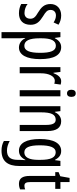

<svg xmlns="http://www.w3.org/2000/svg" viewBox="737 -1516 1019 2533"><g transform="rotate(90 1246.5 -249.5)"><path d="M307 -144C307 -226 262 -265 196 -307C133 -345 111 -365 111 -408C111 -450 139 -478 184 -478C217 -478 248 -466 276 -447L306 -512C269 -535 229 -547 183 -547C94 -547 33 -491 33 -406C33 -323 78 -283 145 -242C205 -208 227 -183 227 -141C227 -92 199 -63 152 -63C108 -63 62 -80 33 -104V-20C63 -3 105 10 155 10C251 10 307 -45 307 -144Z M602 -547C554 -547 514 -522 485 -464H480L470 -537H404V240H485V0C485 -20 483 -44 481 -72H485C510 -20 555 10 607 10C705 10 760 -92 760 -269C760 -454 705 -547 602 -547ZM584 -477C651 -477 677 -407 677 -268C677 -127 647 -61 585 -61C517 -61 485 -124 485 -265V-285C485 -417 517 -477 584 -477Z M1050 -547C1003 -547 968 -507 945 -445H940L929 -537H866V0H947V-280C946 -385 987 -463 1044 -463C1059 -463 1072 -461 1084 -456L1096 -540C1080 -545 1065 -547 1050 -547Z M1212 -739C1181 -739 1164 -719 1164 -681C1164 -645 1182 -624 1212 -624C1242 -624 1258 -645 1258 -681C1258 -718 1243 -739 1212 -739ZM1251 -537H1170V0H1251Z M1578 -547C1527 -547 1483 -517 1460 -464H1455L1446 -537H1381V0H1462V-279C1462 -417 1490 -475 1560 -475C1608 -475 1628 -432 1628 -348V0H1709V-364C1709 -488 1664 -547 1578 -547Z M1971 -547C1873 -547 1814 -452 1814 -266C1814 -85 1870 10 1968 10C2022 10 2060 -18 2089 -75H2093C2090 -43 2089 -13 2089 9V25C2089 129 2047 168 1965 168C1925 168 1885 156 1840 132V209C1879 230 1918 240 1967 240C2109 240 2170 155 2170 6V-537H2102L2093 -466H2088C2059 -523 2022 -547 1971 -547ZM1988 -475C2058 -475 2089 -412 2089 -270V-245C2089 -123 2055 -61 1991 -61C1927 -61 1897 -123 1897 -265C1897 -402 1925 -475 1988 -475Z M2431 -62C2392 -62 2382 -89 2382 -143V-469H2472V-537H2382V-658H2327L2305 -535L2251 -513V-469H2301V-133C2301 -37 2333 10 2404 10C2434 10 2458 4 2479 -6V-72C2463 -66 2447 -62 2431 -62Z"/></g></svg>

Font: Noto Sans Arabic ExtCond
Style: Regular
Weight: 400
Width: 2
Designer: Monotype Design Team, Nadine Chahine, Nizar Qandah and Khaled Hosny
Foundry: Monotype Imaging Inc.
Version: Version 2.012